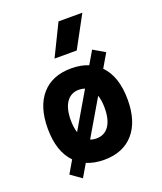

<svg xmlns="http://www.w3.org/2000/svg" viewBox="-155 -895 896 1060"><g transform="rotate(-20 293.0 -365.0)"><path d="M147 65.4 83.5 20.5 126.5 -53.2Q58.1 -123.5 58.1 -258.8Q58.1 -387.2 119.6 -457.3Q181.2 -527.3 293 -527.3Q349.1 -527.3 393.1 -509.3L437.5 -585L505.9 -544.9L459 -464.8Q527.8 -394.5 527.8 -258.8Q527.8 -130.9 466.3 -60.5Q404.8 9.8 293 9.8Q235.8 9.8 190.9 -9.3ZM293 -115.7Q340.8 -115.7 366.7 -153.1Q392.6 -190.4 392.6 -258.8Q392.6 -302.7 381.8 -334L257.3 -122.1Q273.4 -115.7 293 -115.7ZM203.6 -185.1 327.1 -396Q311.5 -401.9 293 -401.9Q245.6 -401.9 219.5 -364.7Q193.4 -327.6 193.4 -258.8Q193.4 -216.3 203.6 -185.1ZM225.6 -609.4 316.4 -794.9H456.5L356 -609.4Z"/></g></svg>

Font: Cascadia Mono PL
Style: Bold
Weight: 700
Monospace: yes
Designer: Aaron Bell
Foundry: Saja Typeworks
Version: Version 2404.023; ttfautohint (v1.8.4)